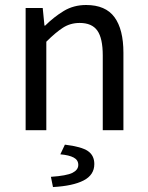

<svg xmlns="http://www.w3.org/2000/svg" viewBox="-20 -518 587 764"><path d="M82 0V-486.1H150L156.9 -416H159.6Q194.7 -450.7 233.8 -474.4Q273 -498.1 322.7 -498.1Q400 -498.1 435.6 -449.5Q471.1 -401 471.1 -308V0H388.9V-297.4Q388.9 -365.6 367.4 -396.1Q345.9 -426.7 297.2 -426.7Q259.9 -426.7 230.6 -407.8Q201.3 -389 164.3 -352V0ZM190.8 226.3 182.6 185.6Q245.3 181.3 268.4 169.7Q291.5 158 291.5 138.2Q291.5 118.6 273.2 108.9Q255 99.1 220.1 96.1L238.2 57.6Q304 65.5 329.7 83Q355.3 100.5 355.3 134.7Q355.3 178 312.8 200Q270.3 222 190.8 226.3Z"/></svg>

Font: SourceSans3VF
Style: Regular
Weight: 200
Designer: Paul D. Hunt
Foundry: Adobe
Version: Version 3.052;hotconv 1.1.0;makeotfexe 2.6.0